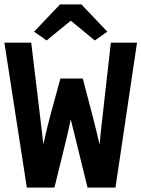

<svg xmlns="http://www.w3.org/2000/svg" viewBox="-35 -853 643 873"><path d="M287 -311Q271 -235 252 -160.5Q233 -86 215 -10L212 0H87L-15 -659H107L156 -251Q159 -222 162 -197Q178 -270 197.5 -341.5Q217 -413 237 -486L240 -496H341L344 -486Q363 -413 382 -341Q401 -269 418 -195Q420 -224 423 -250L469 -659H588L490 0H363L298 -265Q291 -290 287 -311ZM287 -759 177 -669 120 -709 238 -833H335L453 -709L396 -669Z"/></svg>

Font: Codetta
Style: Bold
Weight: 700
Designer: Ulrich Proeller
Foundry: PROSA GmbH
Version: Version 2.00;September 29, 2018;FontCreator 11.5.0.2427 64-b